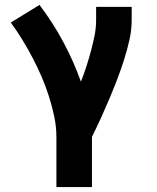

<svg xmlns="http://www.w3.org/2000/svg" viewBox="-20 -558 640 783"><path d="M210 205V0Q210 -42 201 -84Q192 -126 179 -166.5Q166 -207 149.5 -245.5Q133 -284 113 -322Q93 -360 71 -396Q49 -432 24 -466L141 -538Q195 -467 237.5 -388Q280 -309 310 -225Q322 -255 332 -286Q342 -317 350.5 -348.5Q359 -380 365.5 -412Q372 -444 372 -477V-530H517V-477Q517 -435 507.5 -393.5Q498 -352 485 -311.5Q472 -271 457 -232Q442 -193 425.5 -154Q409 -115 391.5 -76.5Q374 -38 355 0V205Z"/></svg>

Font: Iosevka Slab Heavy Extended
Style: Regular
Weight: 900
Width: 7
Monospace: yes
Designer: Belleve Invis
Foundry: Belleve Invis
Version: Version 11.1.0; ttfautohint (v1.8.3)